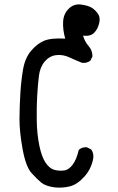

<svg xmlns="http://www.w3.org/2000/svg" viewBox="-20 -848 540 875"><path d="M228.5 5.9Q187.5 0 168.9 -15.1Q150.4 -30.3 124 -59.1Q97.7 -87.9 83 -168.5Q68.4 -249 68.8 -307.6Q69.3 -366.2 72.8 -422.9Q76.2 -479.5 85 -531.2Q93.8 -583 121.1 -615.7Q148.4 -648.4 180.7 -662.1Q212.9 -675.8 277.3 -671.9Q265.6 -712.9 267.6 -749Q269.5 -785.2 293.5 -808.6Q317.4 -832 350.6 -827.1Q383.8 -822.3 399.4 -812Q415 -801.8 426.8 -784.7Q438.5 -767.6 431.6 -740.7Q424.8 -713.9 408.2 -697.8Q391.6 -681.6 358.4 -685.5Q366.2 -658.2 383.8 -638.2Q401.4 -618.2 401.4 -590.8L391.6 -571.3Q376 -559.6 354.5 -561.5Q325.2 -573.2 295.4 -586.9Q265.6 -600.6 235.4 -596.7Q205.1 -592.8 183.6 -567.4Q162.1 -542 157.2 -501Q152.3 -460 149.4 -410.2Q146.5 -360.4 147.5 -298.8Q148.4 -237.3 159.2 -185.1Q169.9 -132.8 187.5 -106.9Q205.1 -81.1 225.6 -74.7Q246.1 -68.4 269.5 -70.8Q293 -73.2 311 -97.2Q329.1 -121.1 338.9 -165Q354.5 -178.7 376 -176.8L395.5 -167Q407.2 -151.4 405.3 -128.9Q397.5 -80.1 365.2 -43.9Q333 -7.8 299.3 1Q265.6 9.8 228.5 5.9Z"/></svg>

Font: JasonHandwriting4
Style: Regular
Weight: 400
Version: Version 1.01.21